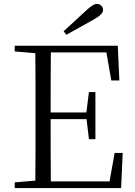

<svg xmlns="http://www.w3.org/2000/svg" viewBox="-20 -958 689 978"><path d="M304 -799 318 -781C363 -806 408 -831 453 -856C492 -878 505 -892 505 -908C505 -924 491 -938 474 -938C459 -938 444 -928 414 -900C380 -869 343 -834 304 -799ZM547 -548H588L580 -725H55V-696L160 -687C161 -590 161 -490 161 -390V-335C161 -235 161 -136 160 -38L55 -29V0H597L605 -179H564L538 -34H239C238 -132 238 -232 238 -351H421L433 -249H466V-489H433L420 -385H238C238 -494 238 -595 239 -691H522Z"/></svg>

Font: Source Han Serif CN Light
Style: Regular
Weight: 300
Designer: Ryoko NISHIZUKA 西塚涼子 (kana & ideographs); Frank Grießhammer (Latin, Greek & Cyrillic); Wenlong ZHANG 张文龙 (bopomofo); San
Foundry: Adobe
Version: Version 2.003;hotconv 1.1.1;makeotfexe 2.6.0